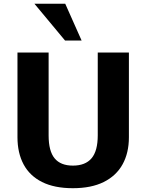

<svg xmlns="http://www.w3.org/2000/svg" viewBox="-20 -990 778 1020"><path d="M367.2 9.8Q269 9.8 203.5 -23Q138 -55.8 105.4 -116.6Q72.8 -177.4 72.8 -261.1V-711.1H238.3V-270.3Q238.3 -187.2 270.3 -148.7Q302.2 -110.2 367.2 -110.2Q433.3 -110.2 466.3 -149Q499.3 -187.8 499.3 -270.9V-711.1H664.8V-260.8Q664.8 -177.9 631.3 -117.2Q597.8 -56.4 531.5 -23.3Q465.2 9.8 367.2 9.8ZM325.6 -774.6 162.9 -970.1H326.6L413.6 -774.6Z"/></svg>

Font: Comme
Style: Regular
Weight: 400
Designer: Vernon Adams
Foundry: Vernon Adams
Version: Version 1.000;gftools[0.9.27]